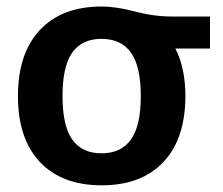

<svg xmlns="http://www.w3.org/2000/svg" viewBox="-20 -550 673 580"><path d="M287.1 -530.3Q331.1 -530.3 388.2 -515.1Q445.3 -500 502 -500H614.3V-403.3H509.8Q540 -344.7 540 -259.8Q540 -130.9 473.6 -60.5Q407.2 9.8 287.1 9.8Q167 9.8 100.6 -60.5Q34.2 -130.9 34.2 -259.8Q34.2 -388.7 100.6 -459.5Q167 -530.3 287.1 -530.3ZM198.2 -128.4Q227.5 -86.9 286.6 -86.9Q345.7 -86.9 375.5 -128.4Q405.3 -169.9 405.3 -259.8Q405.3 -349.6 375.5 -391.1Q345.7 -432.6 286.6 -432.6Q227.5 -432.6 198.2 -391.1Q168.9 -349.6 168.9 -259.8Q168.9 -169.9 198.2 -128.4Z"/></svg>

Font: Mgen+ 1c bold
Style: Bold
Weight: 700
Designer: [Source Han Sans]
Ryoko NISHIZUKA  (kana & ideographs); Paul D. Hunt (Latin, Greek & Cyrillic); Wenlong ZHANG  (bopomofo
Version: Version 1.059.20150602